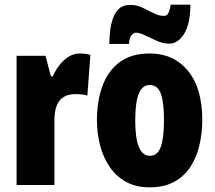

<svg xmlns="http://www.w3.org/2000/svg" viewBox="-20 -792 919 822"><path d="M322 -563Q332 -563 342 -562Q352 -561 367 -557L354 -383Q335 -389 304 -389Q256 -389 234.5 -360.5Q213 -332 213 -278V0H51V-553H175L198 -465H206Q216 -488 232.5 -510.5Q249 -533 272 -548Q295 -563 322 -563Z M846 -278Q846 -225 834.5 -173.5Q823 -122 797 -80.5Q771 -39 727.5 -14.5Q684 10 620 10Q561 10 518.5 -14Q476 -38 448.5 -79Q421 -120 408 -171.5Q395 -223 395 -278Q395 -358 418 -422.5Q441 -487 491 -525Q541 -563 622 -563Q723 -563 784.5 -489Q846 -415 846 -278ZM559 -276Q559 -125 621 -125Q655 -125 668.5 -163.5Q682 -202 682 -278Q682 -354 668.5 -391Q655 -428 621 -428Q589 -428 574 -391Q559 -354 559 -276ZM448 -604Q448 -627 451 -655.5Q454 -684 462.5 -710.5Q471 -737 489 -754Q507 -771 537 -771Q565 -771 589.5 -759.5Q614 -748 637 -736Q660 -724 682 -724Q695 -724 701 -736.5Q707 -749 711 -772H795Q795 -690 768.5 -647.5Q742 -605 704 -605Q678 -605 651.5 -617Q625 -629 601.5 -640.5Q578 -652 561 -652Q553 -652 543.5 -641.5Q534 -631 532 -604Z"/></svg>

Font: Noto Sans Gujarati UI ExtraCondensed Black
Style: Regular
Weight: 900
Width: 2
Designer: Jelle Bosma - Monotype Design Team, Universal Thirst
Foundry: Monotype Imaging Inc.
Version: Version 2.106; ttfautohint (v1.8.4.7-5d5b)